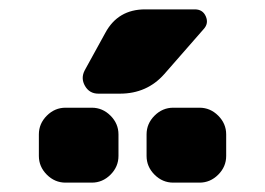

<svg xmlns="http://www.w3.org/2000/svg" viewBox="-20 -990 566 410"><path d="M331 -832Q294 -790 236 -790H190Q171 -790 161.5 -806.5Q152 -823 161 -840L205 -920Q232 -970 290 -970H396Q413 -970 419.5 -955Q426 -940 415 -928ZM406 -760Q429 -760 446 -743Q463 -726 463 -703V-657Q463 -634 446 -617Q429 -600 406 -600H350Q327 -600 310 -617Q293 -634 293 -657V-703Q293 -726 310 -743Q327 -760 350 -760ZM176 -760Q199 -760 216 -743Q233 -726 233 -703V-657Q233 -634 216 -617Q199 -600 176 -600H120Q97 -600 80 -617Q63 -634 63 -657V-703Q63 -726 80 -743Q97 -760 120 -760Z"/></svg>

Font: Rounded Mplus 1c Black
Style: Regular
Weight: 900
Version: Version 1.059.20150529